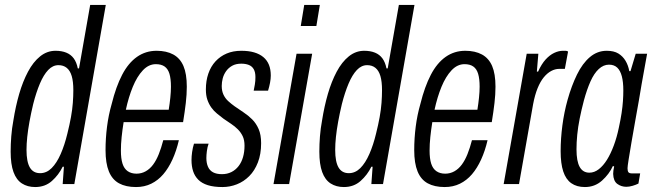

<svg xmlns="http://www.w3.org/2000/svg" viewBox="-20 -743 2641 775"><path d="M122 12Q91 12 68.5 -2.5Q46 -17 34.5 -48.5Q23 -80 23 -131Q23 -161 25.5 -193Q28 -225 34 -257Q43 -314 57.5 -364Q72 -414 93 -453.5Q114 -493 142 -515.5Q170 -538 204 -538Q229 -538 247.5 -530.5Q266 -523 277.5 -507.5Q289 -492 294 -467H299L344 -723H407L280 0H233L238 -70H233Q217 -37 189.5 -12.5Q162 12 122 12ZM142 -44Q168 -44 188.5 -64.5Q209 -85 225 -121.5Q241 -158 252 -204Q261 -240 266.5 -270.5Q272 -301 274 -328Q276 -355 276 -379Q276 -414 269.5 -436Q263 -458 249.5 -469Q236 -480 216 -480Q193 -480 174.5 -460.5Q156 -441 141 -405.5Q126 -370 114 -323Q105 -285 99 -252Q93 -219 90 -190.5Q87 -162 87 -138Q87 -90 100.5 -67Q114 -44 142 -44Z M529 12Q488 12 460.5 -3Q433 -18 419.5 -51Q406 -84 406 -137Q406 -184 412 -231.5Q418 -279 431 -324Q448 -393 473 -441Q498 -489 533 -513.5Q568 -538 612 -538Q652 -538 679.5 -523Q707 -508 720.5 -476.5Q734 -445 734 -393Q734 -362 730 -327.5Q726 -293 719 -250H479Q474 -219 471 -190Q468 -161 468 -135Q468 -103 474.5 -82.5Q481 -62 495.5 -52Q510 -42 531 -42Q551 -42 568 -51.5Q585 -61 598 -78.5Q611 -96 621 -121Q631 -146 639 -177H702Q692 -134 676 -99Q660 -64 639 -39.5Q618 -15 590.5 -1.5Q563 12 529 12ZM488 -300H661Q665 -325 667.5 -349Q670 -373 670 -393Q670 -425 664 -445Q658 -465 644.5 -474.5Q631 -484 609 -484Q580 -484 556.5 -459Q533 -434 516 -392.5Q499 -351 488 -300Z M878 12Q843 12 819 4.5Q795 -3 780.5 -17.5Q766 -32 759.5 -52Q753 -72 753 -97Q753 -112 755.5 -129.5Q758 -147 763 -163H822Q817 -149 815 -133Q813 -117 813 -105Q813 -85 819.5 -70Q826 -55 840 -47.5Q854 -40 876 -40Q897 -40 914 -48.5Q931 -57 943 -72.5Q955 -88 961 -109Q967 -130 967 -155Q967 -178 959.5 -193.5Q952 -209 940 -221Q928 -233 913 -243Q898 -253 882 -264Q869 -274 856 -284.5Q843 -295 833 -309Q823 -323 817 -340.5Q811 -358 811 -382Q811 -417 821 -446Q831 -475 850 -495.5Q869 -516 895 -527Q921 -538 954 -538Q984 -538 1006 -531.5Q1028 -525 1043 -512.5Q1058 -500 1065.5 -481.5Q1073 -463 1073 -438Q1073 -425 1070 -409Q1067 -393 1062 -377H1004Q1010 -406 1010.5 -416.5Q1011 -427 1011 -432Q1011 -452 1004 -464Q997 -476 984 -481Q971 -486 954 -486Q932 -486 917 -477.5Q902 -469 892.5 -455.5Q883 -442 879 -426.5Q875 -411 875 -396Q875 -376 882 -361Q889 -346 901 -335Q913 -324 927 -314Q944 -302 963 -289.5Q982 -277 998 -261Q1014 -245 1024 -222Q1034 -199 1034 -165Q1034 -121 1021 -87.5Q1008 -54 986 -32Q964 -10 936 1Q908 12 878 12Z M1194 -638 1208 -723H1271L1257 -638ZM1084 0 1177 -526H1240L1147 0Z M1368 12Q1337 12 1314.5 -2.5Q1292 -17 1280.5 -48.5Q1269 -80 1269 -131Q1269 -161 1271.5 -193Q1274 -225 1280 -257Q1289 -314 1303.5 -364Q1318 -414 1339 -453.5Q1360 -493 1388 -515.5Q1416 -538 1450 -538Q1475 -538 1493.5 -530.5Q1512 -523 1523.5 -507.5Q1535 -492 1540 -467H1545L1590 -723H1653L1526 0H1479L1484 -70H1479Q1463 -37 1435.5 -12.5Q1408 12 1368 12ZM1388 -44Q1414 -44 1434.5 -64.5Q1455 -85 1471 -121.5Q1487 -158 1498 -204Q1507 -240 1512.5 -270.5Q1518 -301 1520 -328Q1522 -355 1522 -379Q1522 -414 1515.5 -436Q1509 -458 1495.5 -469Q1482 -480 1462 -480Q1439 -480 1420.5 -460.5Q1402 -441 1387 -405.5Q1372 -370 1360 -323Q1351 -285 1345 -252Q1339 -219 1336 -190.5Q1333 -162 1333 -138Q1333 -90 1346.5 -67Q1360 -44 1388 -44Z M1775 12Q1734 12 1706.5 -3Q1679 -18 1665.5 -51Q1652 -84 1652 -137Q1652 -184 1658 -231.5Q1664 -279 1677 -324Q1694 -393 1719 -441Q1744 -489 1779 -513.5Q1814 -538 1858 -538Q1898 -538 1925.5 -523Q1953 -508 1966.5 -476.5Q1980 -445 1980 -393Q1980 -362 1976 -327.5Q1972 -293 1965 -250H1725Q1720 -219 1717 -190Q1714 -161 1714 -135Q1714 -103 1720.5 -82.5Q1727 -62 1741.5 -52Q1756 -42 1777 -42Q1797 -42 1814 -51.5Q1831 -61 1844 -78.5Q1857 -96 1867 -121Q1877 -146 1885 -177H1948Q1938 -134 1922 -99Q1906 -64 1885 -39.5Q1864 -15 1836.5 -1.5Q1809 12 1775 12ZM1734 -300H1907Q1911 -325 1913.5 -349Q1916 -373 1916 -393Q1916 -425 1910 -445Q1904 -465 1890.5 -474.5Q1877 -484 1855 -484Q1826 -484 1802.5 -459Q1779 -434 1762 -392.5Q1745 -351 1734 -300Z M2013 0 2106 -526H2153L2147 -454H2152Q2166 -485 2182.5 -503Q2199 -521 2217 -529.5Q2235 -538 2252 -538Q2258 -538 2263 -538Q2268 -538 2273 -535L2260 -465H2237Q2221 -465 2205 -456.5Q2189 -448 2175 -431Q2161 -414 2150 -387Q2139 -360 2132 -323L2075 0Z M2341 12Q2308 12 2286 -3.5Q2264 -19 2253.5 -51Q2243 -83 2243 -133Q2243 -183 2250 -236.5Q2257 -290 2271 -340Q2287 -397 2309 -442Q2331 -487 2361 -512.5Q2391 -538 2429 -538Q2458 -538 2476 -527Q2494 -516 2505 -497.5Q2516 -479 2520 -456H2525L2546 -526H2592L2570 -404Q2566 -378 2559 -338.5Q2552 -299 2544 -254.5Q2536 -210 2529 -169Q2522 -128 2517.5 -99.5Q2513 -71 2513 -64Q2513 -53 2516.5 -48Q2520 -43 2532 -43H2564L2557 -2Q2547 3 2533.5 7Q2520 11 2508 11Q2488 11 2472 -0.5Q2456 -12 2455 -41Q2455 -48 2456 -55Q2457 -62 2459 -71L2454 -73Q2439 -40 2410 -14Q2381 12 2341 12ZM2359 -46Q2379 -46 2397 -60Q2415 -74 2430 -98Q2445 -122 2457.5 -155.5Q2470 -189 2478 -228Q2485 -260 2489 -286.5Q2493 -313 2494.5 -335.5Q2496 -358 2496 -378Q2496 -412 2490 -435Q2484 -458 2471.5 -470Q2459 -482 2438 -482Q2416 -482 2397 -464.5Q2378 -447 2363.5 -414.5Q2349 -382 2337 -338Q2327 -300 2320 -265Q2313 -230 2310 -199Q2307 -168 2307 -140Q2307 -92 2320 -69Q2333 -46 2359 -46Z"/></svg>

Font: Archivo ExtraCondensed Light
Style: Italic
Weight: 300
Width: 2
Italic angle: -10°
Designer: Hector Gatti
Foundry: Omnibus-Type
Version: Version 2.001